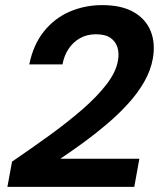

<svg xmlns="http://www.w3.org/2000/svg" viewBox="-20 -732 636 752"><path d="M9 0 27.1 -98.9Q102.3 -150.2 173 -201.3Q243.7 -252.4 301.8 -302.8Q359.9 -353.1 397 -401.3Q434.1 -449.4 441.9 -494.1Q447.2 -521.8 440.3 -545.3Q433.5 -568.9 413.1 -583.4Q392.7 -597.8 355.6 -597.8Q319.9 -597.8 292.6 -582Q265.3 -566.2 248 -539.7Q230.7 -513.2 224.8 -479.7H94.6Q110.5 -557.5 152.3 -609.3Q194.1 -661.2 253.4 -686.6Q312.8 -712 380.1 -712Q455.8 -712 503.5 -684.7Q551.1 -657.4 570.2 -610Q589.3 -562.6 578.5 -501.8Q570.1 -455.8 544.9 -411.7Q519.7 -367.7 482.3 -326.5Q444.9 -285.3 400.2 -247.3Q355.6 -209.2 308.4 -174.8Q261.2 -140.3 216.4 -110.4H525.9L505.9 0Z"/></svg>

Font: DM Sans 9pt
Style: Italic
Weight: 400
Italic angle: -10°
Designer: Colophon Foundry, Jonny Pinhorn
Foundry: Colophon Foundry
Version: Version 4.004